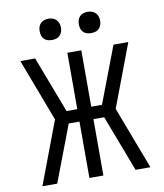

<svg xmlns="http://www.w3.org/2000/svg" viewBox="-100 -1029 950 1110"><g transform="rotate(-10 375.0 -474.0)"><path d="M58 0 197 -368 58 -735H145L271 -404H334V-735H416V-404H479L605 -735H692L553 -367L692 0H605L479 -331H416V0H334V-331H271Q239 -248 208 -165.5Q177 -83 145 0ZM490 -823Q477 -823 465 -826.5Q453 -830 444 -839Q435 -848 431.5 -860Q428 -872 428 -885Q428 -898 431.5 -910Q435 -922 444 -931Q453 -940 465 -944Q477 -948 490 -948Q503 -948 515 -944Q527 -940 536 -931Q545 -922 549 -910Q553 -898 553 -885Q553 -872 549 -860Q545 -848 536 -839Q527 -830 515 -826.5Q503 -823 490 -823ZM260 -823Q247 -823 235 -826.5Q223 -830 214 -839Q205 -848 201.5 -860Q198 -872 198 -885Q198 -898 201.5 -910Q205 -922 214 -931Q223 -940 235 -944Q247 -948 260 -948Q273 -948 285 -944Q297 -940 306 -931Q315 -922 319 -910Q323 -898 323 -885Q323 -872 319 -860Q315 -848 306 -839Q297 -830 285 -826.5Q273 -823 260 -823Z"/></g></svg>

Font: Iosevka Aile
Style: Regular
Weight: 400
Designer: Belleve Invis
Foundry: Belleve Invis
Version: Version 28.0.1; ttfautohint (v1.8.4)